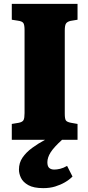

<svg xmlns="http://www.w3.org/2000/svg" viewBox="-20 -723 454 993"><path d="M204 250Q154 250 126.5 234.5Q99 219 88.5 197Q78 175 78 154Q78 119 96.5 92Q115 65 145.5 42.5Q176 20 213 0H41V-82L77 -88Q97 -92 102 -102.5Q107 -113 107 -138V-568Q107 -594 101 -603.5Q95 -613 73 -616L41 -621V-703H381V-621L345 -615Q328 -611 321.5 -601.5Q315 -592 315 -565V-135Q315 -109 320.5 -100.5Q326 -92 347 -88L381 -82V0H301Q258 39 241.5 65.5Q225 92 225 116Q225 137 234.5 145.5Q244 154 261 154Q274 154 291 150Q308 146 327 135L355 190Q338 207 315.5 220Q293 233 265.5 241.5Q238 250 204 250Z"/></svg>

Font: Literata 18pt ExtraBold
Style: Regular
Weight: 800
Designer: Latin by Veronika Burian and Jose Scaglione. Greek by Irene Vlachou. Cyrillic by Vera Evstafieva.
Foundry: TypeTogether
Version: Version 3.103;gftools[0.9.29]